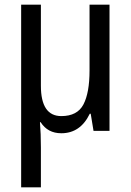

<svg xmlns="http://www.w3.org/2000/svg" viewBox="-20 -557 558 817"><path d="M361 -537V-257Q361 -162 335 -112.5Q309 -63 241 -63Q154 -63 154 -192V-537H70V240H154V71Q154 11 150 -37H153Q183 10 241 10Q322 10 362 -73H366L378 0H446V-537Z"/></svg>

Font: Noto Sans Display SemiCondensed
Style: Regular
Weight: 400
Width: 4
Designer: Monotype Design team
Foundry: Monotype Imaging Inc.
Version: 1.000